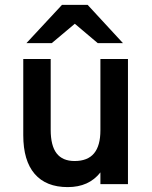

<svg xmlns="http://www.w3.org/2000/svg" viewBox="-20 -752 622 784"><path d="M256.5 12Q168 12 121.5 -42Q75 -96 75 -200V-511H187V-222Q187 -157 211.2 -125.8Q235.5 -94.5 284.5 -94.5Q338 -94.5 364 -125.8Q390 -157 390 -220V-511H502.5V0H390V-48Q366.5 -18 333.2 -3Q300 12 256.5 12ZM88 -576 233 -732H338L482 -576H379L285.5 -655L191.5 -576Z"/></svg>

Font: Overpass SemiBold
Style: Regular
Weight: 600
Designer: Delve Withrington, Dave Bailey, Thomas Jockin
Foundry: Delve Fonts LLC
Version: Version 4.000